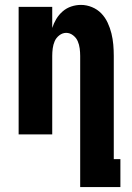

<svg xmlns="http://www.w3.org/2000/svg" viewBox="-20 -548 540 783"><path d="M471 215H307V-320Q307 -335 305 -350.5Q303 -366 297 -380Q291 -394 278 -404Q265 -414 250 -414Q235 -414 222 -404Q209 -394 203 -380Q197 -366 195 -350.5Q193 -335 193 -320V0H56V-520H193V-434Q199 -453 209.5 -470.5Q220 -488 235.5 -501.5Q251 -515 270.5 -521.5Q290 -528 310 -528Q333 -528 355 -519Q377 -510 393 -493.5Q409 -477 419 -455.5Q429 -434 434.5 -411.5Q440 -389 442 -366Q444 -343 444 -320V101H471Z"/></svg>

Font: Iosevka Term Curly Heavy
Style: Regular
Weight: 900
Designer: Belleve Invis
Foundry: Belleve Invis
Version: Version 32.3.0